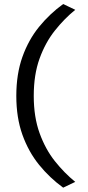

<svg xmlns="http://www.w3.org/2000/svg" viewBox="-20 -788 425 930"><path d="M286 121Q220.5 73.5 169.2 10.2Q118 -53 88.5 -135.5Q59 -218 59 -323.5Q59 -429.5 88.5 -512.2Q118 -595 169.2 -658Q220.5 -721 286 -768.5L344.5 -740.5Q292 -698 246 -640.2Q200 -582.5 171.8 -504.8Q143.5 -427 143.5 -323.5Q143.5 -221 171.8 -143Q200 -65 246 -7.2Q292 50.5 344.5 93Z"/></svg>

Font: Commissioner
Style: Regular
Weight: 400
Designer: Kostas Bartsokas
Foundry: Kostas Bartsokas
Version: Version 1.000; ttfautohint (v1.8.3)